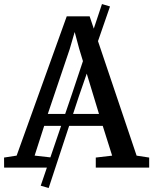

<svg xmlns="http://www.w3.org/2000/svg" viewBox="-27 -830 759 951"><path d="M174.7 89.8 329.8 -365.3 478.1 -809.9 517.9 -798 363.4 -352.1 214.1 101.2ZM55.4 -59.2 303.5 -749H417L649.6 -59.1L711.9 -49.6V0H447.4V-49.6L528.4 -59.1L481.8 -206.7H191.9L144.5 -59.3L230.4 -49.6V0H-6.6L-6.9 -49.6ZM463.3 -265.7 365.1 -588.9 342.9 -671.5 318.2 -586.7 209.8 -265.7Z"/></svg>

Font: Merriweather Light
Style: Regular
Weight: 300
Version: Version 2.100